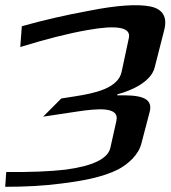

<svg xmlns="http://www.w3.org/2000/svg" viewBox="-59 -691 659 739"><path d="M392 -324 393 -328C453 -344 522 -378 536 -430L573 -575C586 -625 568 -656 520 -666C471 -676 392 -671 286 -650C193 -633 106 -613 25 -590L19 -510C116 -540 202 -562 276 -575C391 -596 446 -586 437 -545L409 -414C395 -351 306 -332 228 -320L177 -312L107 -242L240 -262C315 -273 402 -282 389 -226L366 -123C357 -80 298 -52 193 -38C132 -31 55 -28 -35 -29L-39 28C40 28 110 24 172 16C256 6 337 -9 396 -39C435 -60 474 -95 485 -138L517 -260C534 -323 462 -325 392 -324Z"/></svg>

Font: Gamestation Warped
Style: Italic
Weight: 400
Designer: Jonas Hecksher
Foundry: Jonas Hecksher, Playtypeª, e-types AS
Version: Version 1.003